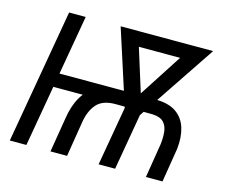

<svg xmlns="http://www.w3.org/2000/svg" viewBox="-100 -847 1153 982"><g transform="rotate(15 476.0 -355.5)"><path d="M541 -396.5 527.8 -322.8H162.1L175.3 -396.5ZM238.3 -710.9 114.7 0H26.9L150.4 -710.9ZM330.1 0H242.2L272 -180.7Q281.7 -248.5 309.3 -296.9Q336.9 -345.2 385.3 -370.8Q433.6 -396.5 504.4 -396.5L699.2 -395.5Q765.1 -394 803.7 -366.5Q842.3 -338.9 856.9 -291Q871.6 -243.2 864.7 -180.7L835.4 0H747.6L776.9 -181.2Q781.2 -216.8 778.1 -247.6Q774.9 -278.3 756.6 -297.4Q738.3 -316.4 696.8 -318.4L501.5 -319.8Q433.1 -320.3 400.9 -283Q368.7 -245.6 359.4 -181.2ZM821.8 -710.9 808.1 -633.8H501L514.6 -710.9ZM569.3 -340.8 808.6 -710.9H913.1L636.2 -297.9H582.5ZM516.1 -711.4 634.8 -332 610.8 -297.9H556.6L423.3 -710.9ZM650.4 -381.3 584.5 0H497.1L563.5 -381.3Z"/></g></svg>

Font: Roboto Condensed
Style: Italic
Weight: 400
Italic angle: -12°
Designer: Christian Robertson
Foundry: Google
Version: Version 3.0